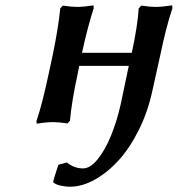

<svg xmlns="http://www.w3.org/2000/svg" viewBox="-20 -456 664 717"><path d="M578.1 -248 548.8 -116.2Q532.2 -38.6 498.5 29.1Q464.8 96.7 423.1 142.6Q381.3 188.5 334 214.8Q286.6 241.2 242.2 241.2Q223.1 241.2 204.6 236.8Q186 232.4 178.2 224.1Q180.2 215.8 183.3 205.1Q186.5 194.3 191.2 180.4Q195.8 166.5 198.2 159.2L230 150.9Q256.8 172.9 290 172.9Q316.9 172.9 344.7 138.7Q372.6 104.5 394.8 50Q417 -4.4 431.2 -68.8Q433.1 -79.1 444.3 -130.9Q455.6 -182.6 460.9 -210H275.9Q275.4 -207.5 273.2 -196.5Q271 -185.5 270 -180.2Q247.6 -76.7 241.2 -4.9L231.9 4.9Q198.7 0 179.2 0Q153.3 0 117.2 5.9L116.2 -3.9Q138.2 -68.4 162.1 -182.1L176.8 -250Q197.8 -352.5 205.1 -424.8L214.8 -435.1Q246.6 -430.2 268.1 -430.2Q293 -430.2 329.1 -436L330.1 -425.8Q308.6 -360.4 286.1 -258.8H472.2Q494.1 -360.8 498 -424.8L507.8 -435.1Q539.6 -430.2 561 -430.2Q585.9 -430.2 623 -436L624 -425.8Q599.6 -353 578.1 -248Z"/></svg>

Font: Linear Smooth
Style: Bold Italic
Weight: 700
Designer: Philipp H. Poll, Flanker
Foundry: Philipp H. Poll, reworked by Flanker
Version: Version 1.061 | FøM Fix